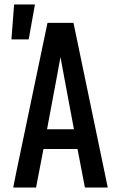

<svg xmlns="http://www.w3.org/2000/svg" viewBox="-20 -837 540 857"><path d="M39 0 53 -70 192 -735H308L461 0H359L326 -172H174L141 0ZM310 -260 267 -490Q263 -513 258.5 -536Q254 -559 250 -582Q246 -559 241.5 -536Q237 -513 233 -490L190 -260ZM31 -661 43 -817H136L108 -661Z"/></svg>

Font: Iosevka Semibold
Style: Regular
Weight: 600
Monospace: yes
Designer: Belleve Invis
Foundry: Belleve Invis
Version: Version 33.2.3; ttfautohint (v1.8.4)